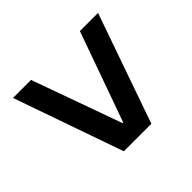

<svg xmlns="http://www.w3.org/2000/svg" viewBox="-157 -1025 1100 1100"><g transform="rotate(45 393.0 -475.5)"><path d="M65 -277 611 -473V-478L65 -673V-820L730 -587V-364L65 -131Z"/></g></svg>

Font: Matangi Black
Style: Regular
Weight: 900
Designer: Prashant Pant
Foundry: The Graphic Ant
Version: Version 3.002